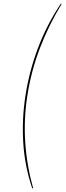

<svg xmlns="http://www.w3.org/2000/svg" viewBox="-20 -800 348 1020"><path d="M308 -780Q238 -665 191.5 -543Q145 -421 125 -290Q106 -167 114 -44.5Q122 78 156 200H151Q111 81 103.5 -43Q96 -167 115 -290Q135 -421 182 -545.5Q229 -670 303 -780Z"/></svg>

Font: Jost Thin
Style: Italic
Weight: 200
Italic angle: -5°
Version: Version 3.710